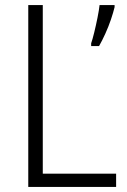

<svg xmlns="http://www.w3.org/2000/svg" viewBox="-20 -734 497 754"><path d="M91 0V-714H148V-52H436V0ZM430 -706Q425 -685 415.5 -657Q406 -629 393.5 -601.5Q381 -574 369 -553H338V-564Q343 -578 350 -606.5Q357 -635 363 -665Q369 -695 371 -714H430Z"/></svg>

Font: Noto Sans Myanmar SemiCondensed Light
Style: Regular
Weight: 300
Width: 4
Designer: Monotype Design Team
Foundry: Monotype Imaging Inc.
Version: Version 2.107; ttfautohint (v1.8.4.7-5d5b)